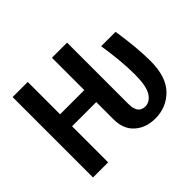

<svg xmlns="http://www.w3.org/2000/svg" viewBox="-151 -921 1167 1167"><g transform="rotate(-45 432.0 -338.0)"><path d="M792 -529Q817 -367 817 -255Q817 -117 751.5 -51Q686 15 591 15Q511 15 459 -31Q407 -77 407 -161V-310H199V0H69V-691H199V-413H407V-691H537V-164Q537 -80 599 -80Q639 -80 665.5 -121.5Q692 -163 692 -262Q692 -377 668 -529Z"/></g></svg>

Font: Fira Sans Condensed Medium
Style: Regular
Weight: 500
Width: 3
Designer: Carrois Corporate & Edenspiekermann AG
Foundry: Carrois Corporate GbR & Edenspiekermann AG
Version: Version 4.203;PS 004.203;hotconv 1.0.88;makeotf.lib2.5.64775